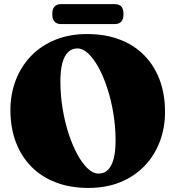

<svg xmlns="http://www.w3.org/2000/svg" viewBox="-20 -883 843 922"><path d="M398.5 -719.5Q486 -719.5 555.2 -693Q624.5 -666.5 673 -617Q721.5 -567.5 747 -498.8Q772.5 -430 772.5 -345.5Q772.5 -269 747.2 -202.5Q722 -136 674 -86Q626 -36 557.8 -8.2Q489.5 19.5 404.5 19.5Q317.5 19.5 248.2 -7Q179 -33.5 130.2 -83Q81.5 -132.5 55.8 -201.2Q30 -270 30 -354.5Q30 -431 55.5 -497.5Q81 -564 129 -614Q177 -664 245.2 -691.8Q313.5 -719.5 398.5 -719.5ZM535 -208Q535 -275 524.2 -339.5Q513.5 -404 495 -460.2Q476.5 -516.5 453 -559.2Q429.5 -602 403.5 -626.2Q377.5 -650.5 352 -650.5Q325 -650.5 306.8 -632.5Q288.5 -614.5 279.2 -579.5Q270 -544.5 270 -492.5Q270 -425 280.8 -360.5Q291.5 -296 310 -239.8Q328.5 -183.5 352 -140.8Q375.5 -98 401.2 -73.8Q427 -49.5 453 -49.5Q480.5 -49.5 498.5 -67.5Q516.5 -85.5 525.8 -120.5Q535 -155.5 535 -208ZM231 -815Q231 -840 241.8 -851.5Q252.5 -863 272 -863H531.5Q552 -863 562.5 -851.8Q573 -840.5 573 -815.5Q573 -791 562.5 -779.2Q552 -767.5 531.5 -767.5H272Q252.5 -767.5 241.8 -779.2Q231 -791 231 -815Z"/></svg>

Font: Fraunces Black
Style: Regular
Weight: 900
Version: Version 1.000;[b76b70a41]